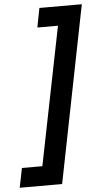

<svg xmlns="http://www.w3.org/2000/svg" viewBox="-86 -837 515 974"><g transform="rotate(-5 171.5 -350.0)"><path d="M369 -800 190 100H-26L-6 1H98L239 -702H134L153 -800Z"/></g></svg>

Font: Albert Sans SemiBold
Style: Italic
Weight: 600
Italic angle: -11.25°
Designer: Andreas Rasmussen
Foundry: a.Foundry
Version: Version 1.025